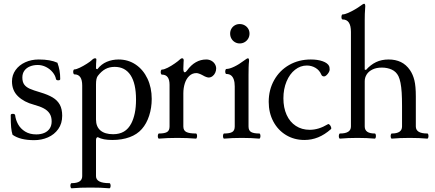

<svg xmlns="http://www.w3.org/2000/svg" viewBox="-20 -747 2357 1040"><path d="M47.9 -17.1Q42.5 -34.2 40.3 -57.4Q38.1 -80.6 38.1 -123Q38.1 -127 41 -128.7Q43.9 -130.4 49.8 -130.4Q55.2 -130.4 58.3 -128.4Q61.5 -126.5 62 -123Q64.9 -97.7 78.1 -73.7Q91.3 -49.8 116.2 -34.4Q141.1 -19 176.3 -19Q201.2 -19 220 -27.1Q238.8 -35.2 249.3 -51Q259.8 -66.9 259.8 -89.4Q259.8 -114.7 249 -131.6Q238.3 -148.4 217.5 -159.7Q196.8 -170.9 164.1 -179.7Q110.4 -193.8 77.6 -225.3Q44.9 -256.8 44.9 -306.2Q44.9 -340.3 64.2 -367.4Q83.5 -394.5 116.7 -409.7Q149.9 -424.8 189.9 -424.8Q221.7 -424.8 246.8 -420.4Q272 -416 291 -407.2Q298.8 -386.2 302.5 -365Q306.2 -343.8 306.2 -318.8Q306.2 -312 295.4 -312Q290 -312 287.1 -313.7Q284.2 -315.4 283.2 -318.8Q279.8 -337.9 265.1 -355.7Q250.5 -373.5 229 -384.3Q207.5 -395 184.6 -395Q161.1 -395 142.1 -387.2Q123 -379.4 112.1 -364.3Q101.1 -349.1 101.1 -327.1Q101.1 -303.2 111.1 -289.3Q121.1 -275.4 140.6 -266.6Q160.2 -257.8 198.7 -246.6Q239.7 -234.4 265.4 -219Q291 -203.6 304 -179.9Q316.9 -156.2 316.9 -120.1Q316.9 -78.1 295.7 -48.1Q274.4 -18.1 239.7 -2.9Q205.1 12.2 165 12.2Q127 12.2 97.7 4.9Q68.4 -2.4 47.9 -17.1Z M383.3 -344.2Q378.9 -344.2 377.2 -351.1Q375.5 -357.9 377.2 -364.5Q378.9 -371.1 383.3 -371.1Q393.1 -371.1 412.4 -380.4Q431.6 -389.6 450.7 -401.9Q469.7 -414.1 476.6 -420.9Q481.9 -426.3 486.3 -428.7Q490.7 -431.2 494.6 -431.2Q498.5 -431.2 500.2 -429.7Q502 -428.2 502 -424.8Q500 -402.8 500 -375L507.3 -372.1Q528.8 -399.9 558.8 -412.4Q588.9 -424.8 622.1 -424.8Q674.3 -424.8 715.1 -397.2Q755.9 -369.6 778.8 -321Q801.8 -272.5 801.8 -211.4Q801.8 -162.6 787.8 -119.9Q773.9 -77.1 748.5 -48.3Q723.1 -19 681.9 -3.9Q640.6 11.2 588.4 11.2Q563.5 11.2 543.9 7.6Q524.4 3.9 509.8 -3.9Q505.4 -3.9 502.7 0.2Q500 4.4 500 12.2V203.1L425.3 204.1V-283.7Q425.3 -344.2 383.3 -344.2ZM368.2 245.1Q425.3 245.1 425.3 207V170.9H500V207Q500 226.1 518.1 235.6Q536.1 245.1 572.3 245.1Q576.7 245.1 578.4 252.2Q580.1 259.3 578.4 266.1Q576.7 272.9 572.3 272.9Q542.5 270.5 523.4 269.8Q504.4 269 470.2 269Q436 269 417 269.8Q397.9 270.5 368.2 272.9Q363.8 272.9 362.1 265.9Q360.4 258.8 362.1 252Q363.8 245.1 368.2 245.1ZM691.4 -79.1Q703.1 -101.6 710 -133.8Q716.8 -166 716.8 -208Q716.8 -294.4 687.3 -339.6Q657.7 -384.8 601.1 -384.8Q572.8 -384.8 551 -373Q529.3 -361.3 509.8 -335.9Q504.9 -329.6 502.4 -318.1Q500 -306.6 500 -290V-100.1Q500 -61 523.9 -40.5Q547.9 -20 592.8 -20Q627 -20 651.4 -34.4Q675.8 -48.8 691.4 -79.1Z M857.4 -342.8Q853 -342.8 851.3 -349.6Q849.6 -356.4 851.3 -363.3Q853 -370.1 857.4 -370.1Q868.7 -370.1 888.4 -380.1Q908.2 -390.1 927.2 -403.6Q946.3 -417 953.6 -424.3Q960.4 -431.2 966.8 -431.2Q970.7 -431.2 972.9 -428.2Q975.1 -425.3 975.1 -418.9Q974.6 -415 974.4 -410.9Q974.1 -406.7 974.1 -402.8Q973.1 -393.1 973.1 -375.5Q973.1 -365.7 974.9 -360.6Q976.6 -355.5 980 -355.5Q983.4 -355.5 986.6 -357.9Q989.7 -360.4 993.2 -365.2Q1014.6 -395 1040.8 -409.9Q1066.9 -424.8 1097.2 -424.8Q1112.3 -424.8 1124.8 -418Q1137.2 -411.1 1144 -399.9Q1150.9 -388.7 1150.9 -376Q1150.9 -363.8 1145.5 -352.3Q1140.1 -340.8 1130.6 -334Q1121.1 -327.1 1110.4 -327.1Q1105 -327.1 1096.7 -330.1Q1088.4 -333 1077.6 -339.4Q1066.9 -345.2 1058.3 -348.1Q1049.8 -351.1 1043.9 -351.1Q1021.5 -351.1 1005.4 -335.9Q989.3 -320.8 981.2 -295.7Q973.1 -270.5 973.1 -241.2V-76.7H898.4V-287.6Q898.4 -342.8 857.4 -342.8ZM841.3 -23.9Q871.6 -23.9 885 -32Q898.4 -40 898.4 -62V-98.1H973.1V-62Q973.1 -40 989.3 -32Q1005.4 -23.9 1041 -23.9Q1045.4 -23.9 1046.9 -16.8Q1048.3 -9.8 1046.6 -2.9Q1044.9 3.9 1041 3.9Q996.1 0 940.9 0Q885.7 0 841.3 3.9Q836.9 3.9 835.4 -3.2Q834 -10.3 835.7 -17.1Q837.4 -23.9 841.3 -23.9Z M1194.3 -23.9Q1224.6 -23.9 1238 -32Q1251.5 -40 1251.5 -62V-278.8Q1251.5 -301.3 1246.3 -316.2Q1241.2 -331.1 1231.4 -338.6Q1221.7 -346.2 1206.5 -346.2Q1202.1 -346.2 1200.7 -353Q1199.2 -359.9 1200.9 -366.7Q1202.6 -373.5 1206.5 -373.5Q1223.1 -373.5 1249 -386Q1274.9 -398.4 1301.8 -418.9Q1310.1 -425.3 1315.2 -428.2Q1320.3 -431.2 1323.2 -431.2Q1326.2 -431.2 1327.6 -427.7Q1329.1 -424.3 1329.1 -417.5Q1327.1 -400.9 1326.7 -380.9Q1326.2 -360.8 1326.2 -342.3V-62Q1326.2 -40 1340.1 -32Q1354 -23.9 1384.3 -23.9Q1388.7 -23.9 1390.1 -16.8Q1391.6 -9.8 1389.9 -2.9Q1388.2 3.9 1384.3 3.9Q1341.8 0 1289.6 0Q1236.8 0 1194.3 3.9Q1189.9 3.9 1188.5 -3.2Q1187 -10.3 1188.7 -17.1Q1190.4 -23.9 1194.3 -23.9ZM1226.6 -564.9Q1226.6 -579.6 1233.4 -591.3Q1240.2 -603 1252 -609.9Q1263.7 -616.7 1278.3 -616.7Q1293 -616.7 1305.2 -609.9Q1317.4 -603 1324.5 -591.3Q1331.5 -579.6 1331.5 -564.9Q1331.5 -550.3 1324.5 -538.1Q1317.4 -525.9 1305.2 -518.8Q1293 -511.7 1278.3 -511.7Q1264.2 -511.7 1252.2 -518.8Q1240.2 -525.9 1233.4 -538.1Q1226.6 -550.3 1226.6 -564.9Z M1435.5 -195.3Q1435.5 -260.7 1465.1 -313.2Q1494.6 -365.7 1546.6 -395.3Q1598.6 -424.8 1663.6 -424.8Q1700.7 -424.8 1727.5 -415.3Q1754.4 -405.8 1762.7 -389.2Q1764.2 -386.2 1764.9 -380.9Q1765.6 -375.5 1765.6 -369.1Q1765.6 -363.3 1760.5 -354.5Q1755.4 -345.7 1748.3 -339.4Q1741.2 -333 1735.8 -333Q1731 -333 1726.8 -335.2Q1722.7 -337.4 1720.2 -343.3Q1710.4 -366.7 1689 -379.4Q1667.5 -392.1 1642.1 -392.1Q1607.4 -392.1 1578.4 -369.4Q1549.3 -346.7 1532.2 -305.9Q1515.1 -265.1 1515.1 -214.4Q1515.1 -163.6 1532.5 -125Q1549.8 -86.4 1582.3 -65.2Q1614.7 -43.9 1657.7 -43.9Q1682.1 -43.9 1706.1 -51.3Q1730 -58.6 1756.3 -74.2Q1760.3 -76.7 1765.6 -71.3Q1771 -65.9 1773.4 -58.1Q1775.9 -50.3 1772.5 -47.4Q1738.8 -17.6 1703.4 -3.2Q1668 11.2 1628.9 11.2Q1573.7 11.2 1529.5 -15.4Q1485.4 -42 1460.4 -89.1Q1435.5 -136.2 1435.5 -195.3Z M1821.8 -23.9Q1880.9 -23.9 1880.9 -62V-574.2Q1880.9 -607.9 1869.6 -624.8Q1858.4 -641.6 1835.9 -641.6Q1831.5 -641.6 1830.1 -648.4Q1828.6 -655.3 1830.3 -662.1Q1832 -668.9 1835.9 -668.9Q1847.2 -668.9 1865.7 -677Q1884.3 -685.1 1902.8 -696Q1921.4 -707 1931.2 -714.4Q1939.5 -720.7 1944.6 -723.6Q1949.7 -726.6 1952.6 -726.6Q1955.6 -726.6 1957 -723.1Q1958.5 -719.7 1958.5 -712.9Q1956.5 -690.9 1956.1 -671.6Q1955.6 -652.3 1955.6 -637.7V-370.1L1962.4 -368.2Q1987.3 -396.5 2017.1 -410.6Q2046.9 -424.8 2085 -424.8Q2122.6 -424.8 2151.4 -410.9Q2180.2 -397 2200.7 -367.2Q2216.8 -343.8 2224.6 -312Q2232.4 -280.3 2232.4 -224.1V-62Q2232.4 -43 2247.8 -33.4Q2263.2 -23.9 2294.4 -23.9Q2298.8 -23.9 2300.3 -16.8Q2301.8 -9.8 2300 -2.9Q2298.3 3.9 2294.4 3.9Q2252 0 2198.7 0Q2145.5 0 2102.5 3.9Q2098.1 3.9 2096.7 -3.2Q2095.2 -10.3 2096.9 -17.1Q2098.6 -23.9 2102.5 -23.9Q2129.9 -23.9 2143.8 -33.4Q2157.7 -43 2157.7 -62V-172.9Q2157.7 -214.4 2155.8 -245.4Q2153.8 -276.4 2149.4 -298.3Q2145 -320.3 2138.2 -334.5Q2126 -358.9 2102.1 -369.9Q2078.1 -380.9 2048.3 -380.9Q2018.6 -380.9 1997.6 -370.6Q1976.6 -360.4 1966.1 -343.5Q1955.6 -326.7 1955.6 -307.1V-62Q1955.6 -43 1969.2 -33.4Q1982.9 -23.9 2009.8 -23.9Q2014.2 -23.9 2015.6 -16.8Q2017.1 -9.8 2015.4 -2.9Q2013.7 3.9 2009.8 3.9Q1968.3 0 1916 0Q1863.3 0 1821.8 3.9Q1817.4 3.9 1815.9 -3.2Q1814.5 -10.3 1816.2 -17.1Q1817.9 -23.9 1821.8 -23.9Z"/></svg>

Font: Junicode Two Beta VF
Style: Regular
Weight: 400
Designer: Peter S. Baker
Foundry: Briery Creek Software
Version: Version 1.031 beta; ttfautohint (v1.8.1.43-b0c9)